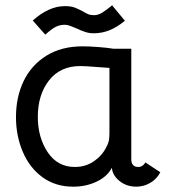

<svg xmlns="http://www.w3.org/2000/svg" viewBox="-20 -691 633 721"><path d="M40 -251Q40 -327 69 -387Q98 -447 154.5 -482Q211 -517 290 -517Q313 -517 347.5 -514.5Q382 -512 406 -508H473V-93Q473 -79 479.5 -71.5Q486 -64 499 -64Q516 -64 526 -81L582 -44Q569 -19 544.5 -4.5Q520 10 492 10Q455 10 428.5 -11.5Q402 -33 400 -62V-61Q383 -28 343 -9Q303 10 255 10Q188 10 139.5 -25.5Q91 -61 65.5 -121Q40 -181 40 -251ZM379 -138Q388 -155 389.5 -167Q391 -179 391 -194V-436L349 -439Q299 -443 282 -443Q206 -443 164 -389Q122 -335 122 -252Q122 -175 159 -119.5Q196 -64 261 -64Q301 -64 332 -85Q363 -106 379 -138ZM223 -668Q246 -668 259.5 -663Q273 -658 290 -649Q301 -642 310.5 -638Q320 -634 333 -634Q348 -634 363 -643Q378 -652 401 -671L449 -613Q420 -589 391.5 -577.5Q363 -566 331 -566Q316 -566 301.5 -570.5Q287 -575 268 -584Q256 -589 244.5 -593.5Q233 -598 224 -598Q206 -598 191 -591Q176 -584 150 -561L103 -614Q164 -668 223 -668Z"/></svg>

Font: Bellota
Style: Bold
Weight: 700
Designer: Kemie Guaida
Foundry: Kemie Guaida
Version: Version 4.001